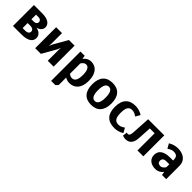

<svg xmlns="http://www.w3.org/2000/svg" viewBox="276 -1774 3239 3239"><g transform="rotate(45 1895.0 -155.0)"><path d="M370 -260C370 -260 475 -280 475 -370C475 -440 415 -500 270 -500H70V0H270C435 0 495 -60 495 -135C495 -245 370 -260 370 -260ZM270 -410C310 -410 335 -386 335 -355C335 -325 310 -300 270 -300H210V-410ZM270 -210C330 -210 355 -185 355 -150C355 -115 330 -90 270 -90H210V-210Z M905 -500 765 -255C748 -226 740 -195 740 -195H736C736 -195 740 -225 740 -255V-500H600V0H735L875 -245C892 -274 900 -305 900 -305H904C904 -305 900 -275 900 -245V0H1040V-500Z M1320 -355C1320 -355 1350 -415 1405 -415C1450 -415 1490 -375 1490 -250C1490 -120 1450 -80 1395 -80C1350 -80 1320 -110 1320 -110ZM1180 200H1280L1320 160V-20C1320 -20 1360 10 1420 10C1545 10 1630 -75 1630 -250C1630 -425 1545 -510 1430 -510C1340 -510 1295 -440 1295 -440H1290L1280 -500H1180Z M2030 -250C2030 -120 1990 -80 1940 -80C1890 -80 1850 -120 1850 -250C1850 -380 1890 -420 1940 -420C1990 -420 2030 -380 2030 -250ZM2170 -250C2170 -425 2085 -510 1940 -510C1795 -510 1710 -425 1710 -250C1710 -75 1795 10 1940 10C2085 10 2170 -75 2170 -250Z M2495 -420C2560 -420 2600 -380 2600 -380H2610L2655 -460C2655 -460 2585 -510 2485 -510C2335 -510 2250 -425 2250 -250C2250 -75 2335 10 2495 10C2595 10 2665 -40 2665 -40L2620 -120H2610C2610 -120 2570 -80 2505 -80C2430 -80 2390 -120 2390 -250C2390 -380 2430 -420 2495 -420Z M2730 -80C2720 -80 2710 -85 2710 -85H2700L2690 -5C2690 -5 2725 10 2760 10C2850 10 2903 -45 2910 -160L2925 -410H3040V0H3180V-500H2795L2775 -160C2771 -100 2750 -80 2730 -80Z M3585 -305H3515C3355 -305 3290 -240 3290 -145C3290 -55 3355 10 3475 10C3565 10 3610 -60 3610 -60H3615L3625 0H3725V-320C3725 -430 3645 -510 3500 -510C3400 -510 3330 -460 3330 -460L3375 -380H3385C3385 -380 3425 -420 3490 -420C3555 -420 3585 -390 3585 -320ZM3585 -145C3585 -145 3550 -85 3500 -85C3455 -85 3430 -110 3430 -145C3430 -190 3455 -215 3515 -215H3585Z"/></g></svg>

Font: Scada
Style: Bold
Weight: 700
Designer: Jovanny Lemonad
Foundry: Jovanny Lemonad
Version: Version 3.005